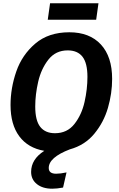

<svg xmlns="http://www.w3.org/2000/svg" viewBox="-20 -904 722 1166"><path d="M564 -784H270L284 -884H578ZM276 116Q276 151 321 151Q347 151 384 143L363 235Q326 242 297 242Q239 242 204 214Q169 186 169 140Q169 63 249 12Q150 -5 97 -76.5Q44 -148 44 -266Q44 -369 79 -470Q114 -571 194.5 -639.5Q275 -708 401 -708Q524 -708 592.5 -634Q661 -560 661 -425Q661 -337 635.5 -249Q610 -161 552.5 -91.5Q495 -22 404 3Q276 52 276 116ZM314 -95Q388 -95 432 -151Q476 -207 493.5 -285Q511 -363 511 -437Q511 -521 481 -559.5Q451 -598 391 -598Q318 -598 274 -542Q230 -486 212 -408Q194 -330 194 -257Q194 -172 224.5 -133.5Q255 -95 314 -95Z"/></svg>

Font: Fira Sans SemiBold
Style: Italic
Weight: 600
Italic angle: -8°
Designer: bBox Type GmbH & Carrois Corporate GbR & Edenspiekermann AG
Foundry: bBox Type GmbH & Carrois Corporate GbR & Edenspiekermann AG
Version: Version 4.301